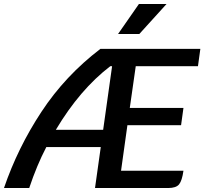

<svg xmlns="http://www.w3.org/2000/svg" viewBox="-62 -946 1039 966"><path d="M621 -613 591 -403H861L849 -316H579L547 -87H861Q854 -37 839 -18.5Q824 0 784 0H416L445 -206H171Q123 -114 85 0H-42Q27 -202 146.5 -383.5Q266 -565 443 -700H946L934 -613ZM457 -293 502 -613H493Q340 -496 219 -293ZM637 -926H776L639 -775H532Z"/></svg>

Font: Krub SemiBold
Style: Italic
Weight: 600
Italic angle: -8°
Designer: Ekaluck Peanpanawate
Foundry: Cadson Demak Co.,Ltd.
Version: Version 1.000; ttfautohint (v1.6)